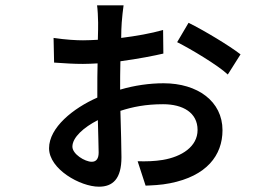

<svg xmlns="http://www.w3.org/2000/svg" viewBox="-20 -649 1040 724"><path d="M326 -39C300 -39 253 -68 253 -96C253 -131 296 -169 349 -196C350 -145 352 -99 352 -74C352 -52 344 -39 326 -39ZM433 -313C433 -345 433 -382 434 -418C501 -427 562 -439 596 -447L595 -536C550 -523 493 -513 437 -506C437 -529 438 -548 439 -564C440 -580 444 -616 446 -629H346C348 -617 350 -581 350 -564C350 -551 350 -528 349 -499C330 -498 311 -497 293 -497C268 -497 229 -499 182 -506L184 -413C229 -410 256 -408 293 -408C311 -408 329 -409 348 -410C347 -376 347 -341 347 -310V-281C256 -241 165 -168 165 -90C165 -11 283 55 353 55C405 55 438 26 438 -56C438 -89 436 -161 434 -231C480 -246 530 -256 595 -256C670 -256 725 -224 725 -159C725 -96 665 -58 594 -46C564 -41 531 -40 499 -41L529 51C551 50 587 49 621 42C759 15 819 -63 819 -158C819 -267 725 -335 597 -335C544 -335 487 -327 433 -311ZM648 -490C698 -465 802 -403 839 -368L887 -444C846 -476 750 -534 691 -563Z"/></svg>

Font: Noto Sans Japanese Medium
Style: Regular
Weight: 500
Designer: Ryoko NISHIZUKA (kana & ideographs); Paul D. Hunt (Latin, Greek & Cyrillic); Wenlong ZHANG (bopomofo); Sandoll Communica
Foundry: Adobe Systems Incorporated
Version: Version 1.000;PS 1;hotconv 1.0.78;makeotf.lib2.5.61930